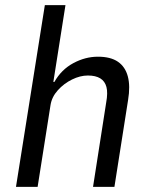

<svg xmlns="http://www.w3.org/2000/svg" viewBox="-20 -725 583 745"><path d="M42 0 154 -705H234L187 -407H191Q218 -455 264.5 -480Q311 -505 360 -505Q409 -505 437.5 -485.5Q466 -466 476 -428.5Q486 -391 477 -337L424 0H341L392 -327Q399 -365 393 -387.5Q387 -410 369 -421Q351 -432 321 -432Q291 -432 259.5 -416.5Q228 -401 204.5 -375Q181 -349 176 -317L126 0Z"/></svg>

Font: Nunito Sans 7pt Condensed
Style: Italic
Weight: 400
Width: 3
Italic angle: -9°
Designer: Vernon Adams
Foundry: Vernon Adams
Version: Version 3.101;gftools[0.9.27]